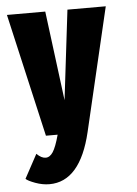

<svg xmlns="http://www.w3.org/2000/svg" viewBox="-51 -540 552 776"><g transform="rotate(-5 225.0 -152.0)"><path d="M162 -500 208.5 -136.5 252 -500H407.5L290 0Q243.5 196.5 118.5 196.5Q90.5 196.5 61.2 185.8Q32 175 23.5 166.5L76 69.5Q95 88.5 112.5 88.5Q129.5 88.5 142.2 69Q155 49.5 168.5 0H121L6.5 -500Z"/></g></svg>

Font: League Mono Condensed
Style: Bold
Weight: 700
Width: 1
Designer: Tyler Finck
Foundry: The League of Moveable Type / Tyler Finck
Version: Version 2.210